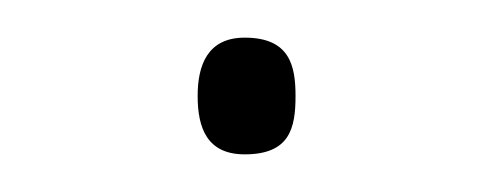

<svg xmlns="http://www.w3.org/2000/svg" viewBox="-20 -365 260 102"><path d="M85 -314C85 -297 90 -283 110 -283C134 -283 137 -297 137 -314C137 -330 134 -345 110 -345C90 -345 85 -330 85 -314Z"/></svg>

Font: Noto Sans Lao Thin
Style: Regular
Weight: 100
Designer: Monotype Design Team
Foundry: Monotype Imaging Inc.
Version: Version 2.003